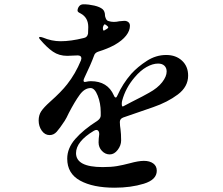

<svg xmlns="http://www.w3.org/2000/svg" viewBox="-20 -841 1040 894"><path d="M667 -333Q578 -303 554 -294Q538 -288 538 -273Q538 -265 539 -255Q540 -245 541 -240Q544 -218 544 -187Q544 -164 528 -143Q512 -122 491 -122Q470 -122 454.5 -138.5Q439 -155 439 -178Q439 -194 442 -216V-218Q442 -226 438.5 -231Q435 -236 429 -236Q424 -236 417 -232Q334 -182 334 -128Q334 -63 458 -63Q497 -63 524 -67.5Q551 -72 585 -81Q625 -92 650 -92Q677 -92 693.5 -80Q710 -68 710 -46Q710 -4 649.5 14.5Q589 33 514 33Q413 33 353 0Q293 -33 293 -102Q293 -151 330.5 -194Q368 -237 434 -279Q449 -290 449 -303V-319Q449 -360 435 -395.5Q421 -431 402 -431Q374 -431 351 -399.5Q328 -368 300 -314Q290 -292 281 -278Q258 -243 244 -227.5Q230 -212 211 -212Q189 -212 174.5 -232.5Q160 -253 160 -280Q160 -305 172 -323Q184 -341 213 -367Q266 -414 293 -449Q331 -497 357 -560Q359 -566 359 -569Q359 -576 354.5 -579.5Q350 -583 342 -583L317 -582Q309 -581 293 -581Q255 -581 226.5 -600.5Q198 -620 166 -658Q162 -662 162 -666Q162 -669 166 -669Q171 -669 180 -666Q221 -649 262 -649Q310 -649 370 -664Q387 -667 390 -685Q391 -695 391 -715Q391 -759 356 -778Q354 -779 349.5 -781.5Q345 -784 343 -786.5Q341 -789 341 -793Q342 -804 349 -812.5Q356 -821 369 -821Q393 -821 419 -815Q445 -809 458 -798Q469 -788 469 -768Q469 -764 473 -754.5Q477 -745 485 -743Q497 -739 510 -739Q523 -739 535 -742Q551 -744 559 -744Q570 -744 577.5 -738Q585 -732 585 -721Q585 -698 567 -675Q549 -652 514 -632Q481 -614 439 -601Q422 -596 418 -582Q403 -541 374 -481Q369 -471 369 -466Q369 -457 380 -460Q392 -463 403 -463Q481 -463 510 -397Q514 -387 519 -387Q523 -387 527 -397Q551 -451 591 -497Q621 -530 663.5 -557.5Q706 -585 754 -585Q799 -585 827.5 -558.5Q856 -532 856 -489Q856 -437 808 -401Q760 -365 693 -342ZM468 -728Q466 -728 463 -723.5Q460 -719 459 -712Q459 -696 465 -699L477 -706Q484 -710 484 -714Q484 -717 476 -723Q474 -725 470 -727ZM549 -373Q547 -367 547 -357Q547 -342 554 -346L594 -367Q650 -395 674 -409Q714 -431 735 -458Q756 -485 756 -508Q756 -525 745.5 -535Q735 -545 716 -545Q691 -545 662.5 -529Q634 -513 607 -481Q565 -432 549 -373Z"/></svg>

Font: Shippori Mincho B1
Style: Bold
Weight: 700
Designer: FONTDASU
Foundry: FONTDASU / Google Inc. / but / Adobe
Version: Version 3.110; ttfautohint (v1.8.3)